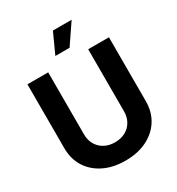

<svg xmlns="http://www.w3.org/2000/svg" viewBox="-219 -1082 1136 1230"><g transform="rotate(-30 348.5 -466.5)"><path d="M496.3 -727.5H649.8V-255.5Q649.8 -175.8 612.1 -116Q574.4 -56.2 506.5 -22.9Q438.7 10.4 348.2 10.4Q257.8 10.4 190 -22.9Q122.2 -56.2 84.5 -116Q46.9 -175.8 46.9 -255.5V-727.5H200.4V-268.2Q200.4 -226.4 218.8 -194.1Q237.3 -161.8 270.6 -143.4Q303.8 -125 348.2 -125Q393 -125 426.2 -143.4Q459.4 -161.8 477.8 -194.1Q496.3 -226.4 496.3 -268.2ZM292.6 -795.3 360.4 -944.3H499L397.7 -795.3Z"/></g></svg>

Font: Inter Tight
Style: Regular
Weight: 400
Designer: Rasmus Andersson
Foundry: rsms
Version: Version 3.002